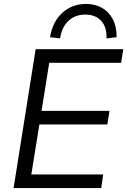

<svg xmlns="http://www.w3.org/2000/svg" viewBox="-20 -955 646 975"><path d="M49 0 161 -705H606L595 -636H230L191 -392H536L525 -323H180L139 -69H504L494 0ZM285 -760 234 -766Q247 -845 296.5 -890Q346 -935 417 -935Q464 -935 499 -914.5Q534 -894 553.5 -856Q573 -818 572 -766L521 -760Q523 -818 493.5 -849.5Q464 -881 413 -881Q362 -881 328 -849.5Q294 -818 285 -760Z"/></svg>

Font: Nunito Sans 12pt
Style: Italic
Weight: 400
Italic angle: -9°
Designer: Vernon Adams
Foundry: Vernon Adams
Version: Version 3.101;gftools[0.9.27]